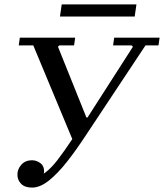

<svg xmlns="http://www.w3.org/2000/svg" viewBox="-20 -841 744 871"><path d="M125 10Q93 10 76 -7Q59 -24 59 -49Q59 -74 77 -94Q95 -114 125 -114Q145 -114 162.5 -101.5Q180 -89 180 -65Q180 -53 173 -40.5Q166 -28 155 -20.5Q144 -13 129 -13L130 -30Q160 -39 186.5 -59Q213 -79 241.5 -116Q270 -153 308 -210L131 -635H65L70 -670H321L316 -635H249L243 -629L372 -308H377L583 -629L577 -635H493L498 -670H704L699 -635H640L372 -231Q327 -162 284.5 -108Q242 -54 202 -22Q162 10 125 10ZM260 -821H599L591 -766H252Z"/></svg>

Font: Brygada 1918 Medium
Style: Italic
Weight: 500
Italic angle: -8°
Designer: Mateusz Machalski | Borys Kosmynka | Przemek Hoffer
Foundry: NIEPODLEGLA 2018
Version: Version 3.006